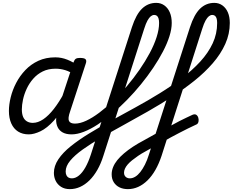

<svg xmlns="http://www.w3.org/2000/svg" viewBox="-20 -918 1619 1336"><path d="M180 17Q137 17 106 -2.5Q75 -22 58.5 -59Q42 -96 42 -146Q42 -190 54.5 -241Q67 -292 92.5 -341Q118 -390 156.5 -430.5Q195 -471 247 -495Q299 -519 365 -519Q408 -519 449 -502.5Q490 -486 523 -461L509 -392Q467 -420 433.5 -430Q400 -440 367 -440Q316 -440 277.5 -421Q239 -402 211 -370Q183 -338 165.5 -300Q148 -262 140 -224.5Q132 -187 132 -157Q132 -126 140.5 -105.5Q149 -85 166.5 -74Q184 -63 208 -63Q244 -63 281 -88Q318 -113 355 -160.5Q392 -208 427 -273L449 -229Q405 -134 356 -80Q307 -26 261.5 -4.5Q216 17 180 17ZM478 17Q441 17 417 4Q393 -9 381.5 -32.5Q370 -56 370.5 -86.5Q371 -117 382 -152L491 -483Q498 -503 507.5 -509Q517 -515 536 -515Q567 -515 575.5 -505.5Q584 -496 577 -476L468 -143Q451 -95 460 -76.5Q469 -58 501 -58Q515 -58 521 -46.5Q527 -35 525 -20.5Q523 -6 511 5.5Q499 17 478 17Z M479 17Q460 17 454 5.5Q448 -6 453 -20.5Q458 -35 470.5 -46.5Q483 -58 502 -58Q537 -58 580 -78Q623 -98 671 -134Q719 -170 768 -217Q817 -264 863.5 -319Q910 -374 950.5 -432.5Q991 -491 1022 -549Q1053 -607 1070 -660.5Q1087 -714 1087 -758Q1087 -777 1100.5 -786.5Q1114 -796 1131 -796Q1148 -796 1161.5 -786.5Q1175 -777 1175 -758Q1175 -716 1159 -665.5Q1143 -615 1114 -559.5Q1085 -504 1046 -446Q1007 -388 961 -331.5Q915 -275 864.5 -223.5Q814 -172 762.5 -128.5Q711 -85 660.5 -52Q610 -19 563.5 -1Q517 17 479 17Z M466 398Q447 398 440 386.5Q433 375 435.5 360.5Q438 346 449.5 334.5Q461 323 480 323Q505 323 529 303.5Q553 284 574 247Q595 210 612 158L898 -729Q927 -818 968.5 -858Q1010 -898 1067 -898Q1099 -898 1123.5 -880.5Q1148 -863 1161.5 -832Q1175 -801 1175 -758Q1175 -739 1161.5 -730Q1148 -721 1131 -721Q1114 -721 1100.5 -730Q1087 -739 1087 -758Q1087 -776 1083.5 -788.5Q1080 -801 1072.5 -807.5Q1065 -814 1053 -814Q1041 -814 1029.5 -805Q1018 -796 1006.5 -775.5Q995 -755 983 -717L699 167Q682 221 657.5 264Q633 307 602.5 337Q572 367 537.5 382.5Q503 398 466 398Z M466 398Q430 398 405 382Q380 366 367.5 340.5Q355 315 355 285Q355 237 386 190.5Q417 144 472.5 99.5Q528 55 600 11Q672 -33 754.5 -78.5Q837 -124 923 -171Q1009 -218 1091.5 -269Q1174 -320 1246 -374.5Q1318 -429 1373.5 -489.5Q1429 -550 1460 -616.5Q1491 -683 1491 -758Q1491 -773 1504.5 -780Q1518 -787 1535 -787Q1552 -787 1565.5 -780Q1579 -773 1579 -758Q1579 -682 1547.5 -612Q1516 -542 1460.5 -478Q1405 -414 1332.5 -356Q1260 -298 1177 -244.5Q1094 -191 1008 -142Q922 -93 839 -47.5Q756 -2 684 40Q612 82 556 122Q500 162 468.5 200Q437 238 437 275Q437 291 442.5 302Q448 313 457.5 318Q467 323 480 323Q499 323 506 334.5Q513 346 510.5 360.5Q508 375 496.5 386.5Q485 398 466 398Z M870 398Q836 398 811 385.5Q786 373 771.5 350Q757 327 757 295Q757 270 767 245Q777 220 796 196.5Q815 173 842.5 149.5Q870 126 905 103Q940 80 982 58L1095 -5L1087 82L995 134Q965 150 941 166.5Q917 183 899 197.5Q881 212 868.5 226.5Q856 241 849.5 255.5Q843 270 843 284Q843 296 848 304.5Q853 313 862 318Q871 323 883 323Q902 323 920.5 312Q939 301 956 279.5Q973 258 988.5 227.5Q1004 197 1016 158L1302 -729Q1331 -818 1372.5 -858Q1414 -898 1471 -898Q1503 -898 1527.5 -880.5Q1552 -863 1565.5 -832Q1579 -801 1579 -758Q1579 -739 1565.5 -730Q1552 -721 1535 -721Q1518 -721 1504.5 -730Q1491 -739 1491 -758Q1491 -776 1487.5 -788.5Q1484 -801 1476.5 -807.5Q1469 -814 1457 -814Q1445 -814 1433.5 -805Q1422 -796 1410.5 -775.5Q1399 -755 1387 -717L1104 167Q1086 221 1061.5 264Q1037 307 1006.5 337Q976 367 941.5 382.5Q907 398 870 398ZM1120 -15Q1149 -32 1176.5 -47.5Q1204 -63 1229.5 -76Q1255 -89 1277.5 -99.5Q1300 -110 1319 -119Q1336 -126 1346 -119Q1356 -112 1360 -98Q1364 -84 1361 -71Q1358 -58 1349 -53Q1318 -39 1288 -24Q1258 -9 1228 6.5Q1198 22 1167.5 38.5Q1137 55 1106 75Z"/></svg>

Font: Playwrite HR
Style: Regular
Weight: 400
Designer: Veronika Burian, José Scaglione
Foundry: TypeTogether
Version: Version 1.002